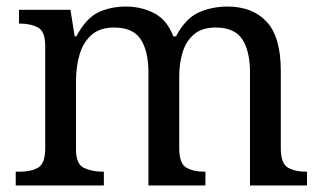

<svg xmlns="http://www.w3.org/2000/svg" viewBox="-20 -566 985 586"><path d="M28 0V-42H41Q75 -42 96.5 -54.5Q118 -67 118 -114V-426Q118 -470 96 -482Q74 -494 41 -494H38V-536H195L208 -455H213Q243 -511 280.5 -528.5Q318 -546 364 -546Q412 -546 451 -525.5Q490 -505 509 -455H517Q547 -511 587.5 -528.5Q628 -546 674 -546Q751 -546 794 -499.5Q837 -453 837 -350V-114Q837 -67 858.5 -54.5Q880 -42 914 -42H917V0H743V-345Q743 -410 719.5 -446Q696 -482 638 -482Q597 -482 572.5 -461.5Q548 -441 537.5 -407Q527 -373 527 -333V-114Q527 -67 548.5 -54.5Q570 -42 604 -42H607V0H433V-345Q433 -410 409.5 -446Q386 -482 328 -482Q285 -482 259.5 -459.5Q234 -437 223 -400Q212 -363 212 -320V-109Q212 -65 236.5 -53.5Q261 -42 294 -42H297V0Z"/></svg>

Font: Noto Serif Yezidi
Style: Regular
Weight: 400
Designer: Dalton Maag Ltd
Foundry: Dalton Maag Ltd
Version: Version 1.001; ttfautohint (v1.8.4.7-5d5b)